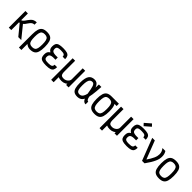

<svg xmlns="http://www.w3.org/2000/svg" viewBox="474 -2876 5052 5052"><g transform="rotate(45 3000.0 -350.0)"><path d="M105 0V-618H197V-373H217Q250 -397 273.5 -428.5Q297 -460 319 -493Q341 -526 368.5 -554.5Q396 -583 434 -600.5Q472 -618 529 -618V-533Q491 -533 464 -518Q437 -503 417 -479Q397 -455 379 -427.5Q361 -400 342 -374.5Q323 -349 299 -333L569 0H458L221 -289H197V0Z M900 14Q859 14 817 -3.5Q775 -21 740.5 -59.5Q706 -98 685 -159.5Q664 -221 664 -309Q664 -427 686 -498Q708 -569 759.5 -600.5Q811 -632 900 -632Q989 -632 1040.5 -600.5Q1092 -569 1114 -498Q1136 -427 1136 -309Q1136 -192 1114 -120.5Q1092 -49 1040.5 -17.5Q989 14 900 14ZM664 182V-308H756V182ZM900 -71Q955 -71 986.5 -92.5Q1018 -114 1031 -166Q1044 -218 1044 -309Q1044 -401 1031 -452.5Q1018 -504 986.5 -525.5Q955 -547 900 -547Q845 -547 813.5 -525.5Q782 -504 769 -452.5Q756 -401 756 -309Q756 -218 769 -166Q782 -114 813.5 -92.5Q845 -71 900 -71Z M1501 14Q1410 14 1357.5 -2Q1305 -18 1283 -55.5Q1261 -93 1261 -158Q1261 -218 1278 -251.5Q1295 -285 1340 -313Q1295 -341 1278 -373Q1261 -405 1261 -461Q1261 -526 1283 -563Q1305 -600 1357.5 -616Q1410 -632 1501 -632Q1592 -632 1644.5 -616.5Q1697 -601 1718.5 -564Q1740 -527 1740 -461H1648Q1648 -511 1616.5 -529Q1585 -547 1501 -547Q1445 -547 1412.5 -539Q1380 -531 1366.5 -512.5Q1353 -494 1353 -461Q1353 -425 1364.5 -402.5Q1376 -380 1404.5 -369.5Q1433 -359 1482 -355H1572V-271H1482Q1433 -268 1404.5 -256Q1376 -244 1364.5 -220.5Q1353 -197 1353 -158Q1353 -125 1366.5 -106Q1380 -87 1412.5 -79Q1445 -71 1501 -71Q1585 -71 1616.5 -90.5Q1648 -110 1648 -162H1740Q1740 -95 1718.5 -57Q1697 -19 1644.5 -2.5Q1592 14 1501 14Z M1864 182V-618H1956V-195Q1959 -147 1970.5 -119.5Q1982 -92 2007 -81.5Q2032 -71 2075 -71Q2105 -71 2134 -81.5Q2163 -92 2186.5 -111.5Q2210 -131 2224 -156Q2238 -181 2238 -210V-618H2330V0H2238V-47Q2219 -27 2193.5 -13.5Q2168 0 2137.5 7Q2107 14 2075 14Q2038 14 2008.5 9Q1979 4 1956 -7V182Z M2961 -100V0Q2919 0 2891.5 -23Q2864 -46 2846 -85Q2828 -124 2816 -172.5Q2804 -221 2795.5 -273Q2787 -325 2778 -374Q2769 -423 2756.5 -462Q2744 -501 2724 -524Q2704 -547 2673 -547Q2632 -548 2604 -525.5Q2576 -503 2561.5 -448.5Q2547 -394 2547 -298Q2547 -211 2557.5 -161.5Q2568 -112 2592.5 -91.5Q2617 -71 2660 -71Q2702 -71 2733.5 -96.5Q2765 -122 2787 -183.5Q2809 -245 2822 -351Q2835 -457 2840 -618H2932Q2922 -435 2904 -313.5Q2886 -192 2855 -119.5Q2824 -47 2776.5 -16.5Q2729 14 2660 14Q2583 14 2538 -16.5Q2493 -47 2474 -115.5Q2455 -184 2455 -298Q2455 -390 2468 -454Q2481 -518 2508 -557Q2535 -596 2576 -614Q2617 -632 2673 -632Q2723 -632 2756.5 -609.5Q2790 -587 2811 -549Q2832 -511 2844.5 -464Q2857 -417 2864 -366Q2871 -315 2877.5 -268Q2884 -221 2893.5 -183Q2903 -145 2919 -122.5Q2935 -100 2961 -100Z M3300 14Q3211 14 3159.5 -17.5Q3108 -49 3086 -120.5Q3064 -192 3064 -309Q3064 -427 3086 -498Q3108 -569 3159.5 -600.5Q3211 -632 3300 -632Q3367 -632 3412 -615Q3457 -598 3484 -560Q3511 -522 3523.5 -460Q3536 -398 3536 -309Q3536 -192 3514 -120.5Q3492 -49 3440.5 -17.5Q3389 14 3300 14ZM3300 -71Q3355 -71 3386.5 -92.5Q3418 -114 3431 -166Q3444 -218 3444 -309Q3444 -401 3431 -452.5Q3418 -504 3386.5 -525.5Q3355 -547 3300 -547Q3245 -547 3213.5 -525.5Q3182 -504 3169 -452.5Q3156 -401 3156 -309Q3156 -218 3169 -166Q3182 -114 3213.5 -92.5Q3245 -71 3300 -71ZM3300 -547V-632H3570V-547Z M3664 182V-618H3756V-195Q3759 -147 3770.5 -119.5Q3782 -92 3807 -81.5Q3832 -71 3875 -71Q3905 -71 3934 -81.5Q3963 -92 3986.5 -111.5Q4010 -131 4024 -156Q4038 -181 4038 -210V-618H4130V0H4038V-47Q4019 -27 3993.5 -13.5Q3968 0 3937.5 7Q3907 14 3875 14Q3838 14 3808.5 9Q3779 4 3756 -7V182Z M4501 14Q4410 14 4357.5 -2Q4305 -18 4283 -55.5Q4261 -93 4261 -158Q4261 -218 4278 -251.5Q4295 -285 4340 -313Q4295 -341 4278 -373Q4261 -405 4261 -461Q4261 -526 4283 -563Q4305 -600 4357.5 -616Q4410 -632 4501 -632Q4592 -632 4644.5 -616.5Q4697 -601 4718.5 -564Q4740 -527 4740 -461H4648Q4648 -511 4616.5 -529Q4585 -547 4501 -547Q4445 -547 4412.5 -539Q4380 -531 4366.5 -512.5Q4353 -494 4353 -461Q4353 -425 4364.5 -402.5Q4376 -380 4404.5 -369.5Q4433 -359 4482 -355H4572V-271H4482Q4433 -268 4404.5 -256Q4376 -244 4364.5 -220.5Q4353 -197 4353 -158Q4353 -125 4366.5 -106Q4380 -87 4412.5 -79Q4445 -71 4501 -71Q4585 -71 4616.5 -90.5Q4648 -110 4648 -162H4740Q4740 -95 4718.5 -57Q4697 -19 4644.5 -2.5Q4592 14 4501 14ZM4447 -674 4387 -738 4553 -882 4613 -818Z M5063 0 4825 -618H4921L5155 -13V0ZM5155 0 5101 -78Q5148 -145 5180 -199Q5212 -253 5231.5 -297.5Q5251 -342 5259 -378.5Q5267 -415 5267 -447Q5267 -495 5254 -532Q5241 -569 5205 -618H5314Q5340 -574 5349.5 -537.5Q5359 -501 5359 -447Q5359 -406 5349 -362Q5339 -318 5315.5 -265Q5292 -212 5253 -147Q5214 -82 5155 0Z M5700 14Q5611 14 5559.5 -17.5Q5508 -49 5486 -120.5Q5464 -192 5464 -309Q5464 -427 5486 -498Q5508 -569 5559.5 -600.5Q5611 -632 5700 -632Q5789 -632 5840.5 -600.5Q5892 -569 5914 -498Q5936 -427 5936 -309Q5936 -192 5914 -120.5Q5892 -49 5840.5 -17.5Q5789 14 5700 14ZM5700 -71Q5755 -71 5786.5 -92.5Q5818 -114 5831 -166Q5844 -218 5844 -309Q5844 -401 5831 -452.5Q5818 -504 5786.5 -525.5Q5755 -547 5700 -547Q5645 -547 5613.5 -525.5Q5582 -504 5569 -452.5Q5556 -401 5556 -309Q5556 -218 5569 -166Q5582 -114 5613.5 -92.5Q5645 -71 5700 -71Z"/></g></svg>

Font: Victor Mono SemiBold
Style: Regular
Weight: 600
Monospace: yes
Designer: Rune Bjørnerås
Version: Version 1.561;gftools[0.9.30]